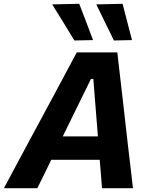

<svg xmlns="http://www.w3.org/2000/svg" viewBox="-52 -988 792 1008"><path d="M-31.5 0Q-0.5 -58 33.8 -121.8Q68 -185.5 99 -243.5L230.5 -487.5Q264 -550.5 292.8 -604Q321.5 -657.5 351 -713H564Q570 -658 576.2 -605.2Q582.5 -552.5 590 -487L618 -240Q625 -182 632.2 -119.2Q639.5 -56.5 646 0H483.5Q481 -36 477.8 -73.8Q474.5 -111.5 471.5 -149H217Q199 -111.5 180.5 -73.8Q162 -36 144 0ZM425.5 -573.5 277.5 -272H462L438 -573.5ZM338.5 -775.5Q310.5 -821.5 281.5 -868.8Q252.5 -916 222 -965L364 -968Q382.5 -920.5 400.5 -872.8Q418.5 -825 436.5 -777.5ZM546 -775.5Q523.5 -822 500.2 -869.2Q477 -916.5 453.5 -965L591.5 -968Q604 -920.5 616.2 -872.8Q628.5 -825 641 -777.5Z"/></svg>

Font: Commissioner
Style: Bold Italic
Weight: 700
Italic angle: -12°
Designer: Kostas Bartsokas
Foundry: Kostas Bartsokas
Version: Version 1.000; ttfautohint (v1.8.3)